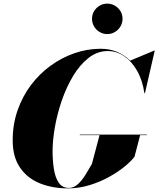

<svg xmlns="http://www.w3.org/2000/svg" viewBox="-20 -1029 874 1059"><path d="M487.5 -925.4Q487.5 -948.5 498.9 -967.4Q510.3 -986.3 529.3 -997.6Q548.4 -1009 571.5 -1009Q594.6 -1009 613.9 -997.6Q633.1 -986.3 644.5 -967.4Q655.9 -948.5 655.9 -925.4Q655.9 -902.3 644.5 -883.2Q633.1 -864.1 613.9 -852.6Q594.6 -841 571.5 -841Q548.4 -841 529.3 -852.6Q510.3 -864.1 498.9 -883.2Q487.5 -902.3 487.5 -925.4ZM420 -286.5H790V-283.5H753L722 -165Q705 -141.5 668.8 -111.5Q632.5 -81.5 582.8 -53.8Q533 -26 474.5 -8Q416 10 355 10Q268.5 10 199.5 -18Q130.5 -46 90.2 -104.8Q50 -163.5 50 -255Q50 -343 76.8 -420Q103.5 -497 150.5 -559.5Q197.5 -622 259.2 -666.8Q321 -711.5 391.5 -735.8Q462 -760 535 -760Q585.5 -760 626.2 -742.8Q667 -725.5 697.5 -694.5L831 -750H833.5L779.5 -515H776.5Q765.5 -588 735.5 -640Q705.5 -692 663.8 -719.8Q622 -747.5 575 -747.5Q517 -747.5 469 -710Q421 -672.5 384 -611.2Q347 -550 321.5 -476.5Q296 -403 283 -329.2Q270 -255.5 270 -195Q270 -144 277 -97.8Q284 -51.5 303.5 -22Q323 7.5 360 7.5Q387 7.5 409.2 -12.8Q431.5 -33 450.5 -63.5Q469.5 -94 487 -125L529 -283.5H420Z"/></svg>

Font: Bodoni* 72pt Fatface
Style: Italic
Weight: 900
Italic angle: -13°
Version: Version 2.3